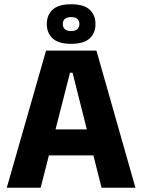

<svg xmlns="http://www.w3.org/2000/svg" viewBox="-20 -875 663 895"><path d="M11.6 0 194.7 -639H429.6L611.3 0H453.4L318.1 -536.1H306.3L169.5 0ZM167.1 -150.6V-271.9H454.8V-150.6ZM198.3 -761.3V-764.3Q198.3 -804.6 225.3 -829.9Q252.3 -855.1 311.7 -855.1Q371 -855.1 398 -829.9Q425 -804.6 425 -764.3V-761.3Q425 -721.7 398 -696.2Q371 -670.7 311.7 -670.7Q252.3 -670.7 225.3 -696.2Q198.3 -721.7 198.3 -761.3ZM272.9 -762.2Q272.9 -747.1 282.7 -738.6Q292.6 -730.2 311.7 -730.2Q330.5 -730.2 340.3 -738.6Q350.1 -747.1 350.1 -762.2V-764Q350.1 -779.1 340.3 -787.2Q330.5 -795.3 311.7 -795.3Q292.6 -795.3 282.7 -787.2Q272.9 -779.1 272.9 -764Z"/></svg>

Font: Anek Bangla Medium
Style: Regular
Weight: 500
Designer: Sulekha Rajkumar (Bangla), Yesha Goshar (Latin)
Foundry: Ek Type
Version: Version 1.003